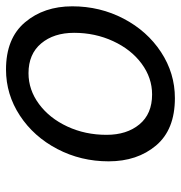

<svg xmlns="http://www.w3.org/2000/svg" viewBox="-2 -578 588 623"><g transform="rotate(-90 291.5 -267.0)"><path d="M79 -208Q79 -298 119 -374.5Q159 -451 227.5 -496Q296 -541 377 -541Q478 -541 530 -479.5Q582 -418 582 -326Q582 -236 542 -159.5Q502 -83 433.5 -38Q365 7 284 7Q182 7 130.5 -54Q79 -115 79 -208ZM496 -320Q496 -386 461.5 -427Q427 -468 365 -468Q311 -468 265 -434Q219 -400 192 -342Q165 -284 165 -215Q165 -149 199 -108Q233 -67 296 -67Q350 -67 396 -101Q442 -135 469 -193.5Q496 -252 496 -320Z"/></g></svg>

Font: Be Vietnam
Style: Italic
Weight: 400
Italic angle: -9.33299°
Designer: Gabriel Lam
Foundry: TypeRant
Version: Version 3.000